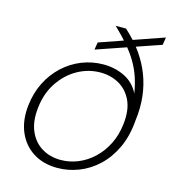

<svg xmlns="http://www.w3.org/2000/svg" viewBox="-108 -796 804 897"><g transform="rotate(15 294.5 -348.0)"><path d="M251 12Q182 12 133 -19.5Q84 -51 60.5 -106.5Q37 -162 45 -235Q52 -297 77 -347Q102 -397 141.5 -434Q181 -471 231 -491Q281 -511 336 -511Q392 -511 438.5 -488Q485 -465 509 -417Q502 -459 490 -494.5Q478 -530 458.5 -563Q439 -596 410.5 -629.5Q382 -663 343 -700H393Q440 -658 472.5 -612Q505 -566 524 -516.5Q543 -467 549 -412.5Q555 -358 547 -297Q541 -220 514 -162.5Q487 -105 445.5 -66Q404 -27 353.5 -7.5Q303 12 251 12ZM256 -28Q299 -28 339.5 -44.5Q380 -61 413.5 -92.5Q447 -124 469 -168Q491 -212 497 -266Q505 -334 484 -379.5Q463 -425 422.5 -448Q382 -471 332 -471Q274 -471 222.5 -442.5Q171 -414 135.5 -361.5Q100 -309 92 -238Q84 -170 104.5 -123Q125 -76 165 -52Q205 -28 256 -28ZM276 -567 282 -603 584 -708 578 -671Z"/></g></svg>

Font: DM Sans 18pt ExtraLight
Style: Italic
Weight: 250
Italic angle: -10°
Designer: Colophon Foundry, Jonny Pinhorn
Foundry: Colophon Foundry
Version: Version 4.004;gftools[0.9.30]